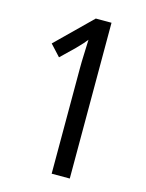

<svg xmlns="http://www.w3.org/2000/svg" viewBox="-110 -782 648 850"><g transform="rotate(15 214.5 -357.0)"><path d="M294 0H211V-481Q211 -513 212.5 -547Q214 -581 215 -615Q209 -607 198.5 -595Q188 -583 171 -566L109 -506L62 -557L222 -714H294Z"/></g></svg>

Font: Noto Sans Lao ExtraCondensed
Style: Regular
Weight: 400
Width: 2
Designer: Monotype Design Team
Foundry: Monotype Imaging Inc.
Version: Version 2.004; ttfautohint (v1.8.4.7-5d5b)